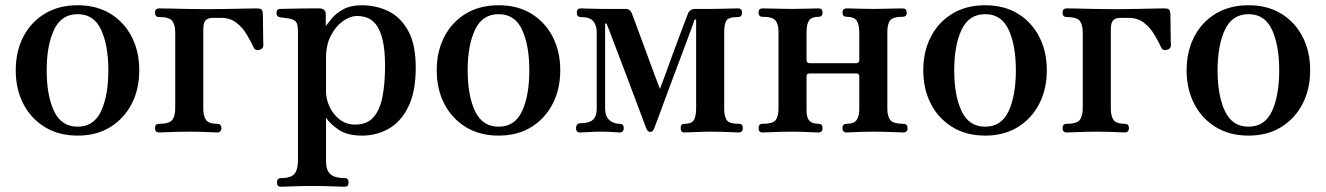

<svg xmlns="http://www.w3.org/2000/svg" viewBox="-20 -505 5055 732"><path d="M276 12Q204 12 151 -20.5Q98 -53 69 -109Q40 -165 40 -237Q40 -309 69 -365Q98 -421 151 -453Q204 -485 276 -485Q348 -485 400.5 -453Q453 -421 482 -365Q511 -309 511 -237Q511 -165 482 -109Q453 -53 400.5 -20.5Q348 12 276 12ZM276 -22Q338 -22 365.5 -81.5Q393 -141 393 -237Q393 -332 365.5 -391.5Q338 -451 276 -451Q214 -451 186 -391.5Q158 -332 158 -237Q158 -141 186 -81.5Q214 -22 276 -22Z M587 0Q571 0 571 -17Q571 -33 587 -33Q625 -33 636.5 -47.5Q648 -62 648 -92V-381Q648 -411 636.5 -425.5Q625 -440 587 -440Q571 -440 571 -457Q571 -473 587 -473Q594 -473 622 -472.5Q650 -472 689.5 -471Q729 -470 771 -470Q812 -470 854.5 -471Q897 -472 927 -472.5Q957 -473 959 -473Q971 -473 976 -469.5Q981 -466 982 -454Q982 -447 982.5 -428.5Q983 -410 983 -389Q983 -368 983.5 -351.5Q984 -335 984 -332Q984 -319 969 -315Q954 -311 948 -322Q937 -346 921 -373Q905 -400 881 -418.5Q857 -437 822 -437H793Q772 -437 763.5 -427Q755 -417 755 -394V-92Q755 -62 765.5 -47.5Q776 -33 808 -33Q824 -33 824 -17Q824 0 808 0Q801 0 782 -1Q763 -2 741.5 -2.5Q720 -3 702 -3Q685 -3 660.5 -2.5Q636 -2 615.5 -1Q595 0 587 0Z M1051 207Q1036 207 1036 191Q1036 174 1051 174Q1089 174 1102.5 158Q1116 142 1116 106V-384Q1116 -412 1109 -421Q1102 -430 1088 -433Q1081 -435 1067.5 -436.5Q1054 -438 1048 -439Q1034 -441 1034 -455Q1034 -471 1049 -471Q1052 -471 1073 -471.5Q1094 -472 1120.5 -472.5Q1147 -473 1169 -473Q1191 -473 1197 -473Q1222 -473 1222 -450V-406Q1231 -418 1247 -437Q1263 -456 1290.5 -470.5Q1318 -485 1359 -485Q1414 -485 1460.5 -462.5Q1507 -440 1536 -388Q1565 -336 1565 -247Q1565 -155 1536.5 -97.5Q1508 -40 1461.5 -14Q1415 12 1361 12Q1305 12 1272.5 -9.5Q1240 -31 1223 -56V109Q1223 145 1240 159.5Q1257 174 1294 174Q1309 174 1309 191Q1309 207 1294 207Q1287 207 1263.5 206Q1240 205 1213.5 204.5Q1187 204 1169 204Q1152 204 1127 204.5Q1102 205 1080.5 206Q1059 207 1051 207ZM1334 -30Q1379 -30 1403.5 -57.5Q1428 -85 1438 -135.5Q1448 -186 1448 -253Q1448 -316 1438.5 -354Q1429 -392 1413.5 -411.5Q1398 -431 1379.5 -437.5Q1361 -444 1342 -444Q1315 -444 1287.5 -424.5Q1260 -405 1241.5 -369.5Q1223 -334 1223 -285V-155Q1223 -127 1236.5 -98Q1250 -69 1275 -49.5Q1300 -30 1334 -30Z M1881 12Q1809 12 1756 -20.5Q1703 -53 1674 -109Q1645 -165 1645 -237Q1645 -309 1674 -365Q1703 -421 1756 -453Q1809 -485 1881 -485Q1953 -485 2005.5 -453Q2058 -421 2087 -365Q2116 -309 2116 -237Q2116 -165 2087 -109Q2058 -53 2005.5 -20.5Q1953 12 1881 12ZM1881 -22Q1943 -22 1970.5 -81.5Q1998 -141 1998 -237Q1998 -332 1970.5 -391.5Q1943 -451 1881 -451Q1819 -451 1791 -391.5Q1763 -332 1763 -237Q1763 -141 1791 -81.5Q1819 -22 1881 -22Z M2191 0Q2176 0 2176 -17Q2176 -24 2180 -29.5Q2184 -35 2191 -35Q2226 -35 2240.5 -48.5Q2255 -62 2255 -90V-383Q2255 -408 2242 -424Q2229 -440 2194 -440Q2179 -440 2179 -457Q2179 -473 2194 -473Q2205 -473 2226 -472Q2247 -471 2273 -471H2362Q2374 -471 2380 -466.5Q2386 -462 2389 -454Q2391 -449 2400 -424.5Q2409 -400 2422 -365Q2435 -330 2449 -292Q2463 -254 2475.5 -220Q2488 -186 2496 -166Q2504 -186 2516 -219.5Q2528 -253 2542 -291Q2556 -329 2569 -363.5Q2582 -398 2591 -422Q2600 -446 2602 -451Q2609 -471 2631 -471H2689Q2707 -471 2728.5 -471.5Q2750 -472 2768.5 -472.5Q2787 -473 2794 -473Q2809 -473 2809 -457Q2809 -440 2794 -440Q2757 -440 2749 -426Q2741 -412 2741 -383V-90Q2741 -62 2750.5 -47.5Q2760 -33 2797 -33Q2812 -33 2812 -17Q2812 0 2797 0Q2790 0 2770.5 -1Q2751 -2 2729 -2.5Q2707 -3 2689 -3Q2663 -3 2632 -1.5Q2601 0 2590 0Q2575 0 2575 -17Q2575 -33 2590 -33Q2617 -33 2625.5 -47.5Q2634 -62 2634 -92V-427Q2634 -431 2631 -431Q2628 -431 2627 -428Q2627 -426 2616 -396Q2605 -366 2588 -320.5Q2571 -275 2551.5 -223.5Q2532 -172 2515 -125.5Q2498 -79 2486.5 -48Q2475 -17 2473 -13Q2468 -2 2459 -2Q2450 -2 2445 -13Q2444 -15 2433 -44.5Q2422 -74 2405 -119Q2388 -164 2369 -215Q2350 -266 2332.5 -311Q2315 -356 2304.5 -384.5Q2294 -413 2293 -414Q2292 -416 2289.5 -415.5Q2287 -415 2287 -412V-91Q2287 -62 2303 -47.5Q2319 -33 2342 -33Q2358 -33 2358 -17Q2358 0 2342 0Q2332 0 2315.5 -1.5Q2299 -3 2273 -3Q2247 -3 2224.5 -1.5Q2202 0 2191 0Z M2887 0Q2872 0 2872 -17Q2872 -33 2887 -33Q2925 -33 2936.5 -46.5Q2948 -60 2948 -90V-383Q2948 -413 2936.5 -427Q2925 -441 2887 -441Q2872 -441 2872 -457Q2872 -473 2887 -473Q2895 -473 2915.5 -472.5Q2936 -472 2960.5 -471.5Q2985 -471 3002 -471Q3028 -471 3059 -472Q3090 -473 3101 -473Q3116 -473 3116 -457Q3116 -441 3101 -441Q3074 -441 3064.5 -427Q3055 -413 3055 -381V-275Q3055 -264 3068 -264H3243Q3256 -264 3256 -275V-381Q3256 -413 3245.5 -427Q3235 -441 3208 -441Q3192 -441 3192 -457Q3192 -473 3208 -473Q3215 -473 3232.5 -472.5Q3250 -472 3271 -471.5Q3292 -471 3309 -471Q3327 -471 3350.5 -471.5Q3374 -472 3394 -472.5Q3414 -473 3421 -473Q3437 -473 3437 -457Q3437 -441 3421 -441Q3384 -441 3373.5 -427Q3363 -413 3363 -383V-90Q3363 -60 3375 -46.5Q3387 -33 3424 -33Q3440 -33 3440 -17Q3440 0 3424 0Q3417 0 3396 -1Q3375 -2 3351 -2.5Q3327 -3 3309 -3Q3292 -3 3271 -2.5Q3250 -2 3232.5 -1Q3215 0 3208 0Q3192 0 3192 -17Q3192 -33 3208 -33Q3235 -33 3245.5 -47Q3256 -61 3256 -92V-215Q3256 -225 3243 -225H3068Q3055 -225 3055 -215V-83Q3055 -56 3066 -44.5Q3077 -33 3101 -33Q3116 -33 3116 -17Q3116 0 3101 0Q3090 0 3059 -1.5Q3028 -3 3002 -3Q2985 -3 2960.5 -2.5Q2936 -2 2915.5 -1Q2895 0 2887 0Z M3736 12Q3664 12 3611 -20.5Q3558 -53 3529 -109Q3500 -165 3500 -237Q3500 -309 3529 -365Q3558 -421 3611 -453Q3664 -485 3736 -485Q3808 -485 3860.5 -453Q3913 -421 3942 -365Q3971 -309 3971 -237Q3971 -165 3942 -109Q3913 -53 3860.5 -20.5Q3808 12 3736 12ZM3736 -22Q3798 -22 3825.5 -81.5Q3853 -141 3853 -237Q3853 -332 3825.5 -391.5Q3798 -451 3736 -451Q3674 -451 3646 -391.5Q3618 -332 3618 -237Q3618 -141 3646 -81.5Q3674 -22 3736 -22Z M4047 0Q4031 0 4031 -17Q4031 -33 4047 -33Q4085 -33 4096.5 -47.5Q4108 -62 4108 -92V-381Q4108 -411 4096.5 -425.5Q4085 -440 4047 -440Q4031 -440 4031 -457Q4031 -473 4047 -473Q4054 -473 4082 -472.5Q4110 -472 4149.5 -471Q4189 -470 4231 -470Q4272 -470 4314.5 -471Q4357 -472 4387 -472.5Q4417 -473 4419 -473Q4431 -473 4436 -469.5Q4441 -466 4442 -454Q4442 -447 4442.5 -428.5Q4443 -410 4443 -389Q4443 -368 4443.5 -351.5Q4444 -335 4444 -332Q4444 -319 4429 -315Q4414 -311 4408 -322Q4397 -346 4381 -373Q4365 -400 4341 -418.5Q4317 -437 4282 -437H4253Q4232 -437 4223.5 -427Q4215 -417 4215 -394V-92Q4215 -62 4225.5 -47.5Q4236 -33 4268 -33Q4284 -33 4284 -17Q4284 0 4268 0Q4261 0 4242 -1Q4223 -2 4201.5 -2.5Q4180 -3 4162 -3Q4145 -3 4120.5 -2.5Q4096 -2 4075.5 -1Q4055 0 4047 0Z M4740 12Q4668 12 4615 -20.5Q4562 -53 4533 -109Q4504 -165 4504 -237Q4504 -309 4533 -365Q4562 -421 4615 -453Q4668 -485 4740 -485Q4812 -485 4864.5 -453Q4917 -421 4946 -365Q4975 -309 4975 -237Q4975 -165 4946 -109Q4917 -53 4864.5 -20.5Q4812 12 4740 12ZM4740 -22Q4802 -22 4829.5 -81.5Q4857 -141 4857 -237Q4857 -332 4829.5 -391.5Q4802 -451 4740 -451Q4678 -451 4650 -391.5Q4622 -332 4622 -237Q4622 -141 4650 -81.5Q4678 -22 4740 -22Z"/></svg>

Font: Zen Antique
Style: Regular
Weight: 400
Designer: Yoshimichi Ohira
Foundry: Positype
Version: Version 1.001